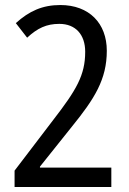

<svg xmlns="http://www.w3.org/2000/svg" viewBox="-20 -744 512 764"><path d="M423 0V-77H139V-81L266 -240C356 -351 405 -428 405 -542C405 -651 335 -724 220 -724C149 -724 96 -700 43 -652L88 -594C129 -632 165 -649 216 -649C281 -649 319 -606 319 -538C319 -445 284 -386 192 -267L38 -65V0Z"/></svg>

Font: Noto Sans Ethiopic Condensed
Style: Regular
Weight: 400
Width: 3
Designer: Monotype Design Team
Foundry: Monotype Imaging Inc.
Version: Version 2.102